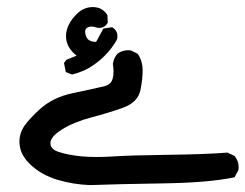

<svg xmlns="http://www.w3.org/2000/svg" viewBox="-20 -246 708 554"><path d="M36.1 162.1Q36.1 137.2 51.8 115.2Q65.4 96.2 94.7 69.3Q132.8 34.7 190.4 22.7Q248 10.7 284.2 2Q292 -0.5 297.4 -5.4Q307.6 -15.6 307.6 -39.1Q307.6 -48.8 305.7 -61.5Q308.1 -78.6 318.8 -90.8Q332 -101.1 349.6 -101.1Q352.5 -101.1 357.4 -100.6L377.4 -90.8Q385.3 -79.1 388.4 -67.4Q391.6 -55.7 391.6 -43Q391.6 -18.6 385.3 13.7Q377.9 49.8 333.5 65.4Q293.5 79.6 243.4 92.8Q193.4 106 158.2 127.9Q125.5 148.4 125.5 167.5Q125.5 184.1 147.9 191.9Q175.3 201.2 214.8 205.1Q235.8 207 257.8 207Q279.8 207 302.7 205.6Q352.1 202.1 464.8 200.7Q577.6 199.2 636.2 194.3L656.2 203.6L657.7 205.1Q668.5 218.8 668.5 236.3Q668.5 239.7 668 244.6L656.7 265.6Q615.7 273.9 564.5 278.1Q513.2 282.2 447.3 283.2Q316.4 285.2 239.3 288.1Q190.9 286.1 147.9 273.4Q98.1 258.8 65.4 226.6Q42 203.1 37.6 178.2Q36.1 169.9 36.1 162.1ZM201.2 -85.4Q170.4 -108.9 170.4 -142.6Q170.4 -151.9 173.3 -161.1Q179.7 -183.6 200.4 -204.6Q221.2 -225.6 247.6 -225.6Q274.9 -225.6 289.1 -203.6L290 -201.7L291 -180.7Q287.6 -175.3 285.6 -173.3Q277.8 -165.5 266.6 -165.5Q261.7 -165.5 258.8 -166.5Q251 -169.4 243.9 -169.4Q236.8 -169.4 231.2 -165.8Q225.6 -162.1 225.6 -154.8Q225.6 -150.4 228 -142.1Q233.4 -125.5 257.3 -125L278.3 -163.6L303.7 -167.5Q308.6 -164.1 311 -161.6Q318.8 -153.8 318.8 -141.6Q318.8 -134.8 317.4 -131.8Q303.2 -106 282.2 -85.4Q268.6 -71.3 249.5 -58.1Q225.1 -40.5 190.4 -31.7L188 -30.8L169.9 -38.1L164.6 -64.5L171.9 -73.7Z"/></svg>

Font: Bakudai
Style: Bold
Weight: 700
Version: Version 1.48